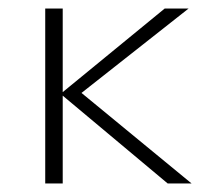

<svg xmlns="http://www.w3.org/2000/svg" viewBox="-20 -430 480 450"><path d="M373 0 122 -210 366 -410H422L153 -198V-227L429 0ZM86 0V-410H127V0Z"/></svg>

Font: Ysabeau ExtraLight
Style: Regular
Weight: 250
Designer: Christian Thalmann (Catharsis Fonts)
Version: Version 2.002